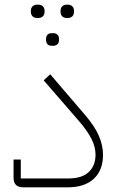

<svg xmlns="http://www.w3.org/2000/svg" viewBox="-20 -802 505 822"><path d="M79 0Q38 0 38 -42V-119H69V-38H273Q331 -38 360 -65.5Q389 -93 389 -140Q389 -172 372 -206.5Q355 -241 317 -285L167 -458L195 -484L344 -310Q386 -261 403.5 -220Q421 -179 421 -139Q421 -73 381.5 -36.5Q342 0 270 0ZM265 -725Q254 -725 246.5 -732Q239 -739 239 -754Q239 -768 246.5 -775Q254 -782 265 -782H271Q282 -782 289.5 -775Q297 -768 297 -754Q297 -739 289.5 -732Q282 -725 271 -725ZM202 -606Q177 -606 177 -633Q177 -660 202 -660H208Q219 -660 226 -653.5Q233 -647 233 -633Q233 -619 226 -612.5Q219 -606 208 -606ZM139 -725Q127 -725 119.5 -732Q112 -739 112 -754Q112 -768 119.5 -775Q127 -782 139 -782H144Q156 -782 163.5 -775Q171 -768 171 -754Q171 -739 163.5 -732Q156 -725 144 -725Z"/></svg>

Font: IBM Plex Sans Arabic ExtLt
Style: Regular
Weight: 200
Designer: Mike Abbink, Paul van der Laan, Pieter van Rosmalen, Wael Morcos, Khajak Apelian
Foundry: Bold Monday
Version: Version 1.2